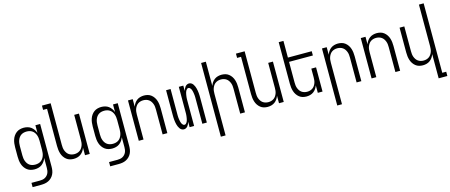

<svg xmlns="http://www.w3.org/2000/svg" viewBox="-54 -1455 5607 2390"><g transform="rotate(-15 2750.0 -260.0)"><path d="M140 215V160H249Q266 160 283 157Q300 154 315 146Q330 138 342 125Q354 112 361 96.5Q368 81 370.5 64Q373 47 373 30V-98Q365 -75 350.5 -54.5Q336 -34 316.5 -19.5Q297 -5 272.5 1.5Q248 8 223 8Q198 8 173.5 1.5Q149 -5 129 -20Q109 -35 94.5 -56Q80 -77 72 -101Q64 -125 61 -150Q58 -175 58 -200V-320Q58 -345 61 -370Q64 -395 72 -419Q80 -443 94.5 -464Q109 -485 129 -500Q149 -515 173.5 -521.5Q198 -528 223 -528Q248 -528 272.5 -521.5Q297 -515 316.5 -500.5Q336 -486 350.5 -465.5Q365 -445 373 -422V-520H434V30Q434 55 430 79.5Q426 104 415 126.5Q404 149 386 167Q368 185 345.5 196Q323 207 298.5 211Q274 215 249 215ZM246 -47Q265 -47 283.5 -51.5Q302 -56 317.5 -66.5Q333 -77 344 -92.5Q355 -108 361.5 -126Q368 -144 370.5 -162.5Q373 -181 373 -200V-320Q373 -339 370.5 -357.5Q368 -376 361.5 -394Q355 -412 344 -427.5Q333 -443 317.5 -453.5Q302 -464 283.5 -468.5Q265 -473 246 -473Q227 -473 208.5 -468.5Q190 -464 174.5 -453.5Q159 -443 148 -427.5Q137 -412 130.5 -394Q124 -376 121.5 -357.5Q119 -339 119 -320V-200Q119 -181 121.5 -162.5Q124 -144 130.5 -126Q137 -108 148 -92.5Q159 -77 174.5 -66.5Q190 -56 208.5 -51.5Q227 -47 246 -47Z M727 8Q702 8 678 1.5Q654 -5 634.5 -20.5Q615 -36 601 -57Q587 -78 579.5 -102Q572 -126 569 -150.5Q566 -175 566 -200V-680H515V-735H627V-200Q627 -181 629 -162.5Q631 -144 637.5 -126.5Q644 -109 654.5 -93.5Q665 -78 680 -67.5Q695 -57 713 -52Q731 -47 750 -47Q769 -47 787 -52Q805 -57 820 -67.5Q835 -78 845.5 -93.5Q856 -109 862.5 -126.5Q869 -144 871 -162.5Q873 -181 873 -200V-520H934V0H873V-97Q865 -74 851.5 -54Q838 -34 818.5 -19.5Q799 -5 775 1.5Q751 8 727 8Z M1140 215V160H1249Q1266 160 1283 157Q1300 154 1315 146Q1330 138 1342 125Q1354 112 1361 96.5Q1368 81 1370.5 64Q1373 47 1373 30V-98Q1365 -75 1350.5 -54.5Q1336 -34 1316.5 -19.5Q1297 -5 1272.5 1.5Q1248 8 1223 8Q1198 8 1173.5 1.5Q1149 -5 1129 -20Q1109 -35 1094.5 -56Q1080 -77 1072 -101Q1064 -125 1061 -150Q1058 -175 1058 -200V-320Q1058 -345 1061 -370Q1064 -395 1072 -419Q1080 -443 1094.5 -464Q1109 -485 1129 -500Q1149 -515 1173.5 -521.5Q1198 -528 1223 -528Q1248 -528 1272.5 -521.5Q1297 -515 1316.5 -500.5Q1336 -486 1350.5 -465.5Q1365 -445 1373 -422V-520H1434V30Q1434 55 1430 79.5Q1426 104 1415 126.5Q1404 149 1386 167Q1368 185 1345.5 196Q1323 207 1298.5 211Q1274 215 1249 215ZM1246 -47Q1265 -47 1283.5 -51.5Q1302 -56 1317.5 -66.5Q1333 -77 1344 -92.5Q1355 -108 1361.5 -126Q1368 -144 1370.5 -162.5Q1373 -181 1373 -200V-320Q1373 -339 1370.5 -357.5Q1368 -376 1361.5 -394Q1355 -412 1344 -427.5Q1333 -443 1317.5 -453.5Q1302 -464 1283.5 -468.5Q1265 -473 1246 -473Q1227 -473 1208.5 -468.5Q1190 -464 1174.5 -453.5Q1159 -443 1148 -427.5Q1137 -412 1130.5 -394Q1124 -376 1121.5 -357.5Q1119 -339 1119 -320V-200Q1119 -181 1121.5 -162.5Q1124 -144 1130.5 -126Q1137 -108 1148 -92.5Q1159 -77 1174.5 -66.5Q1190 -56 1208.5 -51.5Q1227 -47 1246 -47Z M1566 0V-520H1627V-423Q1635 -446 1648.5 -466Q1662 -486 1681.5 -500.5Q1701 -515 1725 -521.5Q1749 -528 1773 -528Q1798 -528 1822 -521.5Q1846 -515 1865.5 -499.5Q1885 -484 1899 -463Q1913 -442 1920.5 -418Q1928 -394 1931 -369.5Q1934 -345 1934 -320V0H1873V-320Q1873 -339 1871 -357.5Q1869 -376 1862.5 -393.5Q1856 -411 1845.5 -426.5Q1835 -442 1820 -452.5Q1805 -463 1787 -468Q1769 -473 1750 -473Q1731 -473 1713 -468Q1695 -463 1680 -452.5Q1665 -442 1654.5 -426.5Q1644 -411 1637.5 -393.5Q1631 -376 1629 -357.5Q1627 -339 1627 -320V0Z M2147 8Q2131 8 2117.5 0Q2104 -8 2095 -21Q2086 -34 2080 -48Q2074 -62 2070 -77Q2066 -92 2063.5 -107.5Q2061 -123 2059.5 -138.5Q2058 -154 2057.5 -169.5Q2057 -185 2057 -200V-520H2115V-200Q2115 -189 2115 -178Q2115 -167 2116 -156Q2117 -145 2118.5 -134Q2120 -123 2122 -112.5Q2124 -102 2127 -91Q2130 -80 2135 -70.5Q2140 -61 2148.5 -53Q2157 -45 2168 -45Q2179 -45 2187.5 -53Q2196 -61 2201 -70.5Q2206 -80 2209 -91Q2212 -102 2214 -112.5Q2216 -123 2217.5 -134Q2219 -145 2220 -156Q2221 -167 2221 -178Q2221 -189 2221 -200V-520H2279V-451Q2283 -464 2289 -477.5Q2295 -491 2304 -502.5Q2313 -514 2326 -521Q2339 -528 2353 -528Q2369 -528 2382.5 -520Q2396 -512 2405 -499Q2414 -486 2420 -472Q2426 -458 2430 -443Q2434 -428 2436.5 -412.5Q2439 -397 2440.5 -381.5Q2442 -366 2442.5 -350.5Q2443 -335 2443 -320V0H2385V-320Q2385 -331 2385 -342Q2385 -353 2384 -364Q2383 -375 2381.5 -386Q2380 -397 2378 -407.5Q2376 -418 2373 -429Q2370 -440 2365 -449.5Q2360 -459 2351.5 -467Q2343 -475 2332 -475Q2321 -475 2312.5 -467Q2304 -459 2299 -449.5Q2294 -440 2291 -429Q2288 -418 2286 -407.5Q2284 -397 2282.5 -386Q2281 -375 2280 -364Q2279 -353 2279 -342Q2279 -331 2279 -320V0H2221V-69Q2217 -56 2211 -42.5Q2205 -29 2196 -17.5Q2187 -6 2174 1Q2161 8 2147 8Z M2566 215V-735H2627V-423Q2635 -446 2648.5 -466Q2662 -486 2681.5 -500.5Q2701 -515 2725 -521.5Q2749 -528 2773 -528Q2798 -528 2822 -521.5Q2846 -515 2865.5 -499.5Q2885 -484 2899 -463Q2913 -442 2920.5 -418Q2928 -394 2931 -369.5Q2934 -345 2934 -320V0H2873V-320Q2873 -339 2871 -357.5Q2869 -376 2862.5 -393.5Q2856 -411 2845.5 -426.5Q2835 -442 2820 -452.5Q2805 -463 2787 -468Q2769 -473 2750 -473Q2731 -473 2713 -468Q2695 -463 2680 -452.5Q2665 -442 2654.5 -426.5Q2644 -411 2637.5 -393.5Q2631 -376 2629 -357.5Q2627 -339 2627 -320V215Z M3227 8Q3202 8 3178 1.5Q3154 -5 3134.5 -20.5Q3115 -36 3101 -57Q3087 -78 3079.5 -102Q3072 -126 3069 -150.5Q3066 -175 3066 -200V-680H3015V-735H3127V-200Q3127 -181 3129 -162.5Q3131 -144 3137.5 -126.5Q3144 -109 3154.5 -93.5Q3165 -78 3180 -67.5Q3195 -57 3213 -52Q3231 -47 3250 -47Q3269 -47 3287 -52Q3305 -57 3320 -67.5Q3335 -78 3345.5 -93.5Q3356 -109 3362.5 -126.5Q3369 -144 3371 -162.5Q3373 -181 3373 -200V-520H3434V0H3373V-97Q3365 -74 3351.5 -54Q3338 -34 3318.5 -19.5Q3299 -5 3275 1.5Q3251 8 3227 8Z M3727 8Q3702 8 3678 1.5Q3654 -5 3634.5 -20.5Q3615 -36 3601 -57Q3587 -78 3579.5 -102Q3572 -126 3569 -150.5Q3566 -175 3566 -200V-735H3627V-520H3934V-465H3627V-200Q3627 -181 3629 -162.5Q3631 -144 3637.5 -126.5Q3644 -109 3654.5 -93.5Q3665 -78 3680 -67.5Q3695 -57 3713 -52Q3731 -47 3750 -47Q3769 -47 3787 -52Q3805 -57 3820 -67.5Q3835 -78 3845.5 -93.5Q3856 -109 3862.5 -126.5Q3869 -144 3871 -162.5Q3873 -181 3873 -200V-312H3934V0H3873V-97Q3865 -74 3851.5 -54Q3838 -34 3818.5 -19.5Q3799 -5 3775 1.5Q3751 8 3727 8Z M4066 215V-520H4127V-423Q4135 -446 4148.5 -466Q4162 -486 4181.5 -500.5Q4201 -515 4225 -521.5Q4249 -528 4273 -528Q4298 -528 4322 -521.5Q4346 -515 4365.5 -499.5Q4385 -484 4399 -463Q4413 -442 4420.5 -418Q4428 -394 4431 -369.5Q4434 -345 4434 -320V0H4373V-320Q4373 -339 4371 -357.5Q4369 -376 4362.5 -393.5Q4356 -411 4345.5 -426.5Q4335 -442 4320 -452.5Q4305 -463 4287 -468Q4269 -473 4250 -473Q4231 -473 4213 -468Q4195 -463 4180 -452.5Q4165 -442 4154.5 -426.5Q4144 -411 4137.5 -393.5Q4131 -376 4129 -357.5Q4127 -339 4127 -320V215Z M4566 0V-520H4627V-423Q4635 -446 4648.5 -466Q4662 -486 4681.5 -500.5Q4701 -515 4725 -521.5Q4749 -528 4773 -528Q4798 -528 4822 -521.5Q4846 -515 4865.5 -499.5Q4885 -484 4899 -463Q4913 -442 4920.5 -418Q4928 -394 4931 -369.5Q4934 -345 4934 -320V0H4873V-320Q4873 -339 4871 -357.5Q4869 -376 4862.5 -393.5Q4856 -411 4845.5 -426.5Q4835 -442 4820 -452.5Q4805 -463 4787 -468Q4769 -473 4750 -473Q4731 -473 4713 -468Q4695 -463 4680 -452.5Q4665 -442 4654.5 -426.5Q4644 -411 4637.5 -393.5Q4631 -376 4629 -357.5Q4627 -339 4627 -320V0Z M5373 215V-97Q5365 -74 5351.5 -54Q5338 -34 5318.5 -19.5Q5299 -5 5275 1.5Q5251 8 5227 8Q5202 8 5178 1.5Q5154 -5 5134.5 -20.5Q5115 -36 5101 -57Q5087 -78 5079.5 -102Q5072 -126 5069 -150.5Q5066 -175 5066 -200V-520H5127V-200Q5127 -181 5129 -162.5Q5131 -144 5137.5 -126.5Q5144 -109 5154.5 -93.5Q5165 -78 5180 -67.5Q5195 -57 5213 -52Q5231 -47 5250 -47Q5269 -47 5287 -52Q5305 -57 5320 -67.5Q5335 -78 5345.5 -93.5Q5356 -109 5362.5 -126.5Q5369 -144 5371 -162.5Q5373 -181 5373 -200V-735H5434V160H5485V215Z"/></g></svg>

Font: Iosevka Term Curly Light
Style: Regular
Weight: 300
Designer: Belleve Invis
Foundry: Belleve Invis
Version: Version 32.3.0